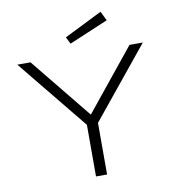

<svg xmlns="http://www.w3.org/2000/svg" viewBox="-93 -958 950 1041"><g transform="rotate(-10 381.5 -437.5)"><path d="M412.1 -284.2V0H351.1V-284.2L36.1 -670.9H108.9L381.8 -335L653.8 -670.9H727.1ZM555.2 -823.7 340.3 -732.9 321.3 -771 530.3 -875Z"/></g></svg>

Font: Syncopate
Style: Regular
Weight: 300
Width: 7
Designer: Astigmatic (AOETI)
Foundry: Astigmatic (AOETI)
Version: Version 001.000